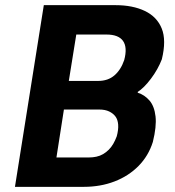

<svg xmlns="http://www.w3.org/2000/svg" viewBox="-20 -725 679 745"><path d="M38 0 150 -705H428Q495 -705 542 -682.5Q589 -660 607.5 -614.5Q626 -569 608 -495Q593 -456 566 -420Q539 -384 514 -368L515 -365Q541 -357 560 -335Q579 -313 583.5 -273.5Q588 -234 573 -174Q556 -120 517.5 -81Q479 -42 424.5 -21Q370 0 305 0ZM199 -114H325Q340 -114 354 -117Q368 -120 380 -127Q392 -134 402 -144Q412 -154 419.5 -167Q427 -180 433 -196Q440 -222 438.5 -241.5Q437 -261 428 -273Q419 -285 403.5 -292.5Q388 -300 365 -300H228ZM247 -411H361Q399 -411 424 -432.5Q449 -454 462 -492Q475 -541 457.5 -566Q440 -591 393 -591H276Z"/></svg>

Font: Nunito Sans 7pt Condensed ExtraBold
Style: Italic
Weight: 800
Width: 3
Italic angle: -9°
Designer: Vernon Adams
Foundry: Vernon Adams
Version: Version 3.101;gftools[0.9.27]